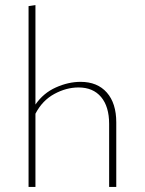

<svg xmlns="http://www.w3.org/2000/svg" viewBox="-20 -733 567 753"><path d="M436 -253V0H408V-247Q408 -315 376.5 -352.5Q345 -390 288 -390Q240 -390 193 -364.5Q146 -339 119 -287V0H92V-709L119 -713V-323Q150 -368 199 -390Q248 -412 296 -412Q362 -412 399 -370Q436 -328 436 -253Z"/></svg>

Font: Ysabeau Infant Extralight
Style: Regular
Weight: 200
Designer: Christian Thalmann (Catharsis Fonts)
Version: Version 0.003